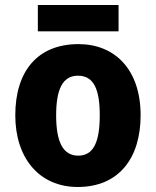

<svg xmlns="http://www.w3.org/2000/svg" viewBox="-20 -736 623 766"><path d="M453 -716H131V-611H453ZM541 -276C541 -458 439 -560 293 -560C129 -560 41 -451 41 -276C41 -105 137 10 290 10C455 10 541 -106 541 -276ZM204 -276C204 -380 230 -434 291 -434C354 -434 378 -380 378 -276C378 -171 354 -115 292 -115C230 -115 204 -172 204 -276Z"/></svg>

Font: Noto Sans Lao SemiCondensed ExtraBold
Style: Regular
Weight: 800
Width: 4
Designer: Monotype Design Team
Foundry: Monotype Imaging Inc.
Version: Version 2.003